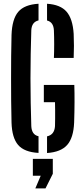

<svg xmlns="http://www.w3.org/2000/svg" viewBox="-20 -828 461 1049"><path d="M190.5 7.5Q112.5 3 79 -36Q45.5 -75 43 -158Q41.5 -213 41 -274.2Q40.5 -335.5 40.5 -398.2Q40.5 -461 41 -521.8Q41.5 -582.5 43 -637Q46 -724 79.8 -763.5Q113.5 -803 190.5 -807.5V-716.5Q171.5 -712 161.8 -698.5Q152 -685 151 -662Q149 -599.5 147.8 -533.5Q146.5 -467.5 146.5 -400.5Q146.5 -333.5 147.8 -267.5Q149 -201.5 151 -139Q152 -116 161.5 -102Q171 -88 190.5 -83.5ZM237 8V-83Q257.5 -87.5 268.2 -101.5Q279 -115.5 280.5 -139Q281 -158 281.2 -181.2Q281.5 -204.5 281.2 -227.2Q281 -250 280.5 -269.5H219.5V-364H386Q387.5 -322 387.2 -269Q387 -216 385 -158Q381.5 -75 347 -36Q312.5 3 237 8ZM274.5 -511.5Q276 -545.5 276 -586.8Q276 -628 274.5 -662Q273.5 -684.5 264.2 -698Q255 -711.5 237 -716V-807.5Q310 -803 343.8 -764Q377.5 -725 382.5 -643Q384 -612 384 -577.2Q384 -542.5 382.5 -511.5ZM173 201.5 202.5 132H159.5V40H268.5V121.5L228.5 201.5Z"/></svg>

Font: Big Shoulders Stencil Display Thin
Style: Bold
Weight: 700
Version: Version 2.001